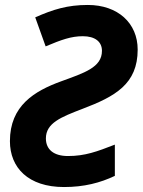

<svg xmlns="http://www.w3.org/2000/svg" viewBox="-20 -744 575 774"><path d="M238 10C319 10 384 -7 443 -35V-161C371 -133 323 -115 254 -115C197 -115 165 -141 165 -186C165 -248 226 -272 312 -305C444 -355 535 -405 535 -544C535 -651 455 -724 334 -724C252 -724 194 -706 122 -674L164 -557C228 -584 267 -598 314 -598C363 -598 391 -576 391 -539C391 -472 319 -450 226 -416C119 -377 20 -318 20 -175C20 -68 94 10 238 10Z"/></svg>

Font: Noto Sans
Style: Bold Italic
Weight: 700
Italic angle: -12°
Designer: Monotype Design Team
Foundry: Monotype Imaging Inc.
Version: Version 2.013